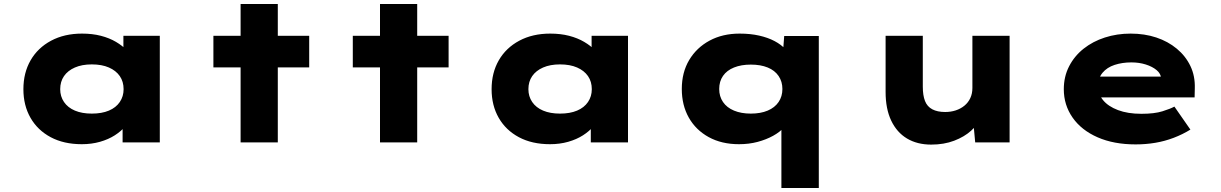

<svg xmlns="http://www.w3.org/2000/svg" viewBox="-20 -712 6105 960"><path d="M389 9Q299 9 233.5 -26Q168 -61 132.5 -123Q97 -185 97 -266Q97 -348 133 -410.5Q169 -473 235.5 -508.5Q302 -544 390 -544Q442 -544 484.5 -533Q527 -522 560 -502.5Q593 -483 613.5 -461Q634 -439 641 -418L597 -412V-533H779V0H593V-146L631 -132Q627 -106 606.5 -81Q586 -56 554 -35.5Q522 -15 480 -3Q438 9 389 9ZM439 -144Q489 -144 524.5 -159Q560 -174 579 -202Q598 -230 598 -266Q598 -304 579 -331.5Q560 -359 524.5 -374.5Q489 -390 439 -390Q390 -390 354.5 -374.5Q319 -359 300 -331.5Q281 -304 281 -266Q281 -230 300 -202Q319 -174 354.5 -159Q390 -144 439 -144Z M1183 0V-692H1369V0ZM1047 -375V-533H1526V-375Z M1880 0V-692H2066V0ZM1744 -375V-533H2223V-375Z M2730 9Q2640 9 2574.5 -26Q2509 -61 2473.5 -123Q2438 -185 2438 -266Q2438 -348 2474 -410.5Q2510 -473 2576.5 -508.5Q2643 -544 2731 -544Q2783 -544 2825.5 -533Q2868 -522 2901 -502.5Q2934 -483 2954.5 -461Q2975 -439 2982 -418L2938 -412V-533H3120V0H2934V-146L2972 -132Q2968 -106 2947.5 -81Q2927 -56 2895 -35.5Q2863 -15 2821 -3Q2779 9 2730 9ZM2780 -144Q2830 -144 2865.5 -159Q2901 -174 2920 -202Q2939 -230 2939 -266Q2939 -304 2920 -331.5Q2901 -359 2865.5 -374.5Q2830 -390 2780 -390Q2731 -390 2695.5 -374.5Q2660 -359 2641 -331.5Q2622 -304 2622 -266Q2622 -230 2641 -202Q2660 -174 2695.5 -159Q2731 -144 2780 -144Z M3887 228V-146L3928 -128Q3923 -101 3901.5 -76.5Q3880 -52 3845.5 -33Q3811 -14 3768 -2.5Q3725 9 3675 9Q3588 9 3523.5 -26.5Q3459 -62 3424 -124Q3389 -186 3389 -267Q3389 -350 3426 -412Q3463 -474 3528 -509Q3593 -544 3678 -544Q3732 -544 3776 -534Q3820 -524 3853 -506.5Q3886 -489 3906.5 -466.5Q3927 -444 3931 -420L3892 -412L3901 -532H4074V228ZM3734 -144Q3783 -144 3818.5 -159Q3854 -174 3873 -202Q3892 -230 3892 -267Q3892 -304 3873 -332Q3854 -360 3818.5 -374.5Q3783 -389 3734 -389Q3686 -389 3650 -374.5Q3614 -360 3595 -332.5Q3576 -305 3576 -267Q3576 -230 3595 -202Q3614 -174 3650 -159Q3686 -144 3734 -144Z M4636 11Q4566 11 4515 -19.5Q4464 -50 4436 -109Q4408 -168 4408 -252V-533H4594V-279Q4594 -235 4605 -207Q4616 -179 4641.5 -165.5Q4667 -152 4706 -152Q4734 -152 4758.5 -160Q4783 -168 4802 -183.5Q4821 -199 4831.5 -221.5Q4842 -244 4842 -272V-533H5028V0H4856L4846 -108L4881 -120Q4869 -89 4835.5 -58.5Q4802 -28 4751 -8.5Q4700 11 4636 11Z M5658 10Q5549 10 5468 -25.5Q5387 -61 5343 -124Q5299 -187 5299 -266Q5299 -329 5325.5 -380.5Q5352 -432 5398 -468.5Q5444 -505 5504.5 -524.5Q5565 -544 5633 -544Q5703 -544 5761.5 -524.5Q5820 -505 5864 -468.5Q5908 -432 5932 -382Q5956 -332 5954 -270L5953 -225H5421L5398 -329H5804L5786 -301V-320Q5784 -344 5763 -361.5Q5742 -379 5709 -389.5Q5676 -400 5637 -400Q5591 -400 5553 -387.5Q5515 -375 5492.5 -348Q5470 -321 5470 -281Q5470 -242 5495.5 -211Q5521 -180 5570 -161.5Q5619 -143 5687 -143Q5752 -143 5792 -155.5Q5832 -168 5852 -179L5932 -64Q5893 -40 5848.5 -23Q5804 -6 5756.5 2Q5709 10 5658 10Z"/></svg>

Font: Lexend Tera ExtraBold
Style: Regular
Weight: 800
Designer: Bonnie Shaver-Troup, Thomas Jockin
Foundry: Lexend
Version: Version 1.007